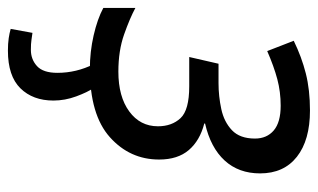

<svg xmlns="http://www.w3.org/2000/svg" viewBox="-180 -407 803 485"><g transform="rotate(90 221.5 -164.5)"><path d="M153 10Q110 10 68.5 0.5Q27 -9 -1 -24V-105Q25 -91 66 -76.5Q107 -62 160 -62Q223 -62 260.5 -89.5Q298 -117 298 -162Q298 -197 277.5 -219Q257 -241 197 -241H123L140 -315H189Q222 -315 254.5 -322Q287 -329 308 -349Q329 -369 329 -407Q329 -437 308.5 -454.5Q288 -472 246 -472Q211 -472 179 -463.5Q147 -455 108 -438L82 -505Q123 -525 164.5 -535.5Q206 -546 258 -546Q333 -546 375 -513Q417 -480 417 -420Q417 -366 384.5 -330.5Q352 -295 291 -281V-279Q334 -268 358 -240Q382 -212 382 -165Q382 -91 325.5 -40.5Q269 10 153 10ZM107 217Q89 217 75.5 215Q62 213 52 210L62 155Q70 156 79.5 157.5Q89 159 105 159Q129 159 146 143.5Q163 128 163 92Q163 44 141 0H201Q212 16 222.5 44.5Q233 73 233 102Q233 154 202 185.5Q171 217 107 217Z"/></g></svg>

Font: Noto IKEA Latin
Style: Italic
Weight: 400
Italic angle: -12°
Designer: Monotype Design Team
Foundry: Monotype Imaging Inc.
Version: Version 1.0